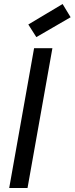

<svg xmlns="http://www.w3.org/2000/svg" viewBox="-20 -937 372 957"><path d="M25.9 0 149.9 -696.8H241.2L117.2 0ZM292 -917 332 -851.1 161.1 -752 121.1 -814.9Z"/></svg>

Font: SVN-Poppins
Style: Italic
Weight: 400
Italic angle: -10°
Designer: Ninad Kale (Devanagari), Jonny Pinhorn (Latin)
Foundry: Indian Type Foundry
Version: Version 3.002 2017